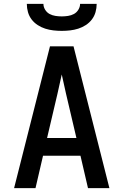

<svg xmlns="http://www.w3.org/2000/svg" viewBox="-20 -975 640 995"><path d="M53 0 177 -490 239 -735H361L547 0H436L397 -168H203L164 0ZM224 -260H376L322 -490Q317 -515 311 -539.5Q305 -564 300 -589Q295 -564 289 -539.5Q283 -515 278 -490ZM300 -815Q278 -815 256.5 -817.5Q235 -820 214.5 -826.5Q194 -833 175.5 -845Q157 -857 144 -874Q131 -891 125 -912Q119 -933 119 -955H205Q205 -939 214 -924.5Q223 -910 237 -902.5Q251 -895 267.5 -892.5Q284 -890 300 -890Q316 -890 332.5 -892.5Q349 -895 363 -902.5Q377 -910 386 -924.5Q395 -939 395 -955H481Q481 -933 475 -912Q469 -891 456 -874Q443 -857 424.5 -845Q406 -833 385.5 -826.5Q365 -820 343.5 -817.5Q322 -815 300 -815Z"/></svg>

Font: Iosevka SS04 Semibold Extended
Style: Regular
Weight: 600
Width: 7
Monospace: yes
Designer: Belleve Invis
Foundry: Belleve Invis
Version: Version 19.0.0; ttfautohint (v1.8.4)